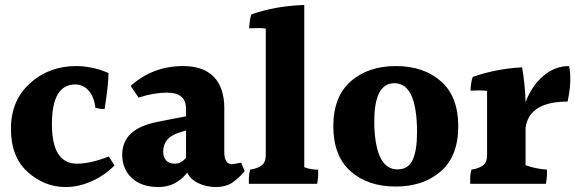

<svg xmlns="http://www.w3.org/2000/svg" viewBox="-20 -785 2316 773"><path d="M244 -32Q159 -32 91.5 -92.5Q24 -153 24 -266.5Q24 -380 100.5 -449.5Q177 -519 286 -519Q352 -519 417 -491Q416 -438 401 -346Q382 -346 364 -351Q359 -395 337 -420Q315 -445 283 -445Q189 -445 189 -285.5Q189 -126 290 -126Q344 -126 418 -155L441 -119Q403 -80 350.5 -56Q298 -32 244 -32Z M637 -175Q637 -153 648.5 -139.5Q660 -126 684.5 -126Q709 -126 729 -150V-260L701 -251Q637 -231 637 -175ZM734 -90Q688 -32 618.5 -32Q549 -32 510.5 -68.5Q472 -105 472 -162Q472 -266 612 -294L729 -317V-347Q729 -412 653 -412Q598 -412 538 -392L506 -439Q595 -519 717 -519Q800 -519 841.5 -475Q883 -431 883 -350V-173Q883 -124 914 -124Q919 -124 951 -130L965 -96Q938 -64 912.5 -48Q887 -32 849 -32Q811 -32 778.5 -47.5Q746 -63 734 -90Z M1261 -102Q1261 -96 1261 -82Q1261 -68 1257 -45H982Q982 -53 982 -68.5Q982 -84 987 -102Q1018 -107 1034 -119.5Q1050 -132 1050 -161V-670Q1039 -672 1021 -672Q1003 -672 983 -671Q985 -707 992 -727Q1088 -761 1205 -765V-112Q1229 -102 1261 -102Z M1659 -252Q1659 -450 1568 -450Q1487 -450 1487 -298Q1487 -287 1487 -276Q1494 -103 1580 -103Q1624 -103 1641.5 -141.5Q1659 -180 1659 -252ZM1574 -519Q1686 -519 1755.5 -457.5Q1825 -396 1825 -276.5Q1825 -157 1755 -95.5Q1685 -34 1573 -34Q1461 -34 1391.5 -95.5Q1322 -157 1322 -276.5Q1322 -396 1392 -457.5Q1462 -519 1574 -519Z M2271 -519Q2276 -502 2276 -464Q2276 -426 2265 -376Q2112 -376 2096 -272V-120Q2132 -106 2182 -102Q2182 -96 2182 -82Q2182 -68 2178 -45H1873Q1873 -53 1873 -68.5Q1873 -84 1878 -102Q1909 -107 1925 -119.5Q1941 -132 1941 -161V-419Q1926 -421 1908.5 -421Q1891 -421 1874 -420Q1876 -455 1883 -475Q1974 -508 2082 -514Q2094 -445 2096 -374Q2120 -438 2166.5 -478.5Q2213 -519 2271 -519Z"/></svg>

Font: Halant
Style: Bold
Weight: 700
Designer: Hitesh Malaviya (Devanagari), Satya Rajpurohit (Latin)
Foundry: Indian Type Foundry
Version: Version 1.101;PS 1.0;hotconv 1.0.78;makeotf.lib2.5.61930; tt